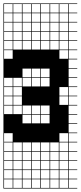

<svg xmlns="http://www.w3.org/2000/svg" viewBox="-20 -827 469 1115"><path d="M325 -803.6V-753.6H375V-803.6ZM271.4 -700H321.4V-750H271.4ZM110.7 -700H160.7V-750H110.7ZM325 -700H375V-750H325ZM57.1 -700H107.1V-750H57.1ZM164.3 -700H214.3V-750H164.3ZM3.6 -700H53.6V-750H3.6ZM217.9 -700H267.9V-750H217.9ZM57.1 -646.4H107.1V-696.4H57.1ZM271.4 -646.4H321.4V-696.4H271.4ZM217.9 -646.4H267.9V-696.4H217.9ZM164.3 -646.4H214.3V-696.4H164.3ZM325 -646.4H375V-696.4H325ZM110.7 -646.4H160.7V-696.4H110.7ZM3.6 -646.4H53.6V-696.4H3.6ZM3.6 -592.9H53.6V-642.9H3.6ZM57.1 -592.9H107.1V-642.9H57.1ZM164.3 -592.9H214.3V-642.9H164.3ZM217.9 -592.9H267.9V-642.9H217.9ZM271.4 -592.9H321.4V-642.9H271.4ZM325 -592.9H375V-642.9H325ZM110.7 -592.9H160.7V-642.9H110.7ZM110.7 -539.3H160.7V-589.3H110.7ZM3.6 -539.3H53.6V-589.3H3.6ZM271.4 -539.3H321.4V-589.3H271.4ZM217.9 -539.3H267.9V-589.3H217.9ZM164.3 -539.3H214.3V-589.3H164.3ZM325 -539.3H375V-589.3H325ZM57.1 -539.3H107.1V-589.3H57.1ZM3.6 -485.7H53.6V-535.7H3.6ZM325 -485.7H375V-535.7H325ZM110.7 -378.6H160.7V-428.6H110.7ZM217.9 -378.6H267.9V-428.6H217.9ZM164.3 -378.6H214.3V-428.6H164.3ZM110.7 -325H160.7V-375H110.7ZM57.1 -325H107.1V-375H57.1ZM217.9 -325H267.9V-375H217.9ZM3.6 -325H53.6V-375H3.6ZM164.3 -325H214.3V-375H164.3ZM325 -271.4H375V-321.4H325ZM3.6 -271.4H53.6V-321.4H3.6ZM57.1 -271.4H107.1V-321.4H57.1ZM57.1 -217.9H107.1V-267.9H57.1ZM3.6 -217.9H53.6V-267.9H3.6ZM325 -217.9H375V-267.9H325ZM217.9 -164.3H267.9V-214.3H217.9ZM3.6 -164.3H53.6V-214.3H3.6ZM57.1 -164.3H107.1V-214.3H57.1ZM110.7 -164.3H160.7V-214.3H110.7ZM164.3 -164.3H214.3V-214.3H164.3ZM217.9 -110.7H267.9V-160.7H217.9ZM110.7 -110.7H160.7V-160.7H110.7ZM164.3 -110.7H214.3V-160.7H164.3ZM325 -3.6H375V-53.6H325ZM3.6 -3.6H53.6V-53.6H3.6ZM3.6 50H53.6V0H3.6ZM164.3 50H214.3V0H164.3ZM325 50H375V0H325ZM110.7 50H160.7V0H110.7ZM271.4 50H321.4V0H271.4ZM217.9 50H267.9V0H217.9ZM57.1 50H107.1V0H57.1ZM57.1 103.6H107.1V53.6H57.1ZM271.4 103.6H321.4V53.6H271.4ZM217.9 103.6H267.9V53.6H217.9ZM3.6 103.6H53.6V53.6H3.6ZM110.7 103.6H160.7V53.6H110.7ZM164.3 103.6H214.3V53.6H164.3ZM325 103.6H375V53.6H325ZM57.1 210.7H107.1V160.7H57.1ZM271.4 210.7H321.4V160.7H271.4ZM3.6 210.7H53.6V160.7H3.6ZM110.7 210.7H160.7V160.7H110.7ZM164.3 210.7H214.3V160.7H164.3ZM217.9 210.7H267.9V160.7H217.9ZM325 210.7H375V160.7H325ZM57.1 264.3H107.1V214.3H57.1ZM3.6 264.3H53.6V214.3H3.6ZM110.7 264.3H160.7V214.3H110.7ZM271.4 264.3H321.4V214.3H271.4ZM164.3 264.3H214.3V214.3H164.3ZM325 264.3H375V214.3H325ZM217.9 264.3H267.9V214.3H217.9ZM271.4 -803.6V-753.6H321.4V-803.6ZM217.9 -803.6V-753.6H267.9V-803.6ZM164.3 -803.6V-753.6H214.3V-803.6ZM110.7 -803.6V-753.6H160.7V-803.6ZM57.1 -803.6V-753.6H107.1V-803.6ZM3.6 -803.6V-753.6H53.6V-803.6ZM0 107.1H3.6V157.1H53.6V107.1H57.1V157.1H107.1V107.1H110.7V157.1H160.7V107.1H164.3V157.1H214.3V107.1H217.9V157.1H267.9V107.1H271.4V157.1H321.4V107.1H325V157.1H375V107.1H0V-807.1H428.6V-803.6H378.6V-753.6H428.6V-750H378.6V-700H428.6V-696.4H378.6V-646.4H428.6V-642.9H378.6V-592.9H428.6V-589.3H378.6V-539.3H428.6V-535.7H378.6V-485.7H428.6V-482.1H378.6V-432.1H428.6V-428.6H378.6V-378.6H428.6V-375H378.6V-325H428.6V-321.4H378.6V-271.4H428.6V-267.9H378.6V-217.9H428.6V-214.3H378.6V-164.3H428.6V-160.7H378.6V-110.7H428.6V-107.1H378.6V-57.1H428.6V-53.6H378.6V-3.6H428.6V0H378.6V50H428.6V53.6H378.6V103.6H428.6V107.1H378.6V157.1H428.6V160.7H378.6V210.7H428.6V214.3H378.6V264.3H428.6V267.9H0Z"/></svg>

Font: Jersey 10 Charted
Style: Regular
Weight: 400
Designer: Sarah Cadigan-Fried
Version: Version 1.000; ttfautohint (v1.8.4.7-5d5b)